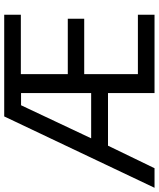

<svg xmlns="http://www.w3.org/2000/svg" viewBox="48 -813 754 912"><g transform="rotate(-90 425.0 -357.0)"><path d="M811 0H439V-221H189L82 0H-11L328 -714H811V-635H529V-412H792V-334H529V-79H811ZM224 -301H439V-634H381Z"/></g></svg>

Font: Advent Sans Logo
Style: Regular
Weight: 400
Designer: Types & Symbols
Foundry: Types & Symbols
Version: Version 1.002